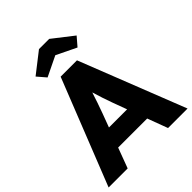

<svg xmlns="http://www.w3.org/2000/svg" viewBox="-252 -1057 1197 1197"><g transform="rotate(-45 347.0 -458.5)"><path d="M-1 0 276 -700H420L695 0H523L473 -134H217L167 0ZM299 -354 265 -263H425L391 -355Q380 -385 368 -421Q356 -457 346 -491Q335 -457 323.5 -423Q312 -389 299 -354ZM215 -754 166 -811 302 -917H392L528 -811L479 -754L347 -818Z"/></g></svg>

Font: Lexend Deca
Style: Bold
Weight: 700
Designer: Bonnie Shaver-Troup, Thomas Jockin
Foundry: Lexend
Version: Version 1.008; ttfautohint (v1.8.4.7-5d5b)